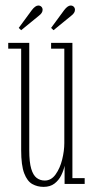

<svg xmlns="http://www.w3.org/2000/svg" viewBox="-20 -682 345 712"><path d="M141.5 11Q118.5 11 99.8 0.5Q81 -10 69.8 -39.2Q58.5 -68.5 58.5 -125V-501.5H10.5V-523H88.5V-124.5Q88.5 -80.5 95.8 -56.2Q103 -32 116 -22.2Q129 -12.5 146 -12.5Q170 -12.5 186.2 -35.2Q202.5 -58 210.5 -90.2Q218.5 -122.5 218.5 -151.5V-501.5H169.5V-523H248.5V-21.5H294V0H219.5V-67.5Q216 -50 207 -31.8Q198 -13.5 182 -1.2Q166 11 141.5 11ZM178.5 -570 169.5 -578.5 218 -644.5Q224.5 -653 230.5 -657.2Q236.5 -661.5 242 -661.5Q249 -661.5 253.5 -657Q258 -652.5 258 -645.5Q258 -634 244 -623.5ZM58.5 -570 49.5 -578.5 98 -644.5Q104.5 -653 110.5 -657.2Q116.5 -661.5 122 -661.5Q129 -661.5 133.5 -657Q138 -652.5 138 -645.5Q138 -634 124 -623.5Z"/></svg>

Font: Imbue 48pt Thin
Style: Regular
Weight: 250
Designer: Tyler Finck
Foundry: Etcetera Type Company
Version: Version 1.102